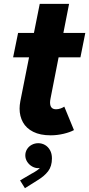

<svg xmlns="http://www.w3.org/2000/svg" viewBox="-20 -697 465 1000"><path d="M82 -131.3Q82 -148.9 85.9 -169.9L131.3 -398.4H48.3L74.2 -525.4H156.7L187 -676.8H339.8L310.1 -525.4H424.3L398.9 -398.4H285.2L243.2 -184.1Q240.7 -171.9 240.7 -163.1Q240.7 -127.9 272 -127.9Q284.2 -127.9 296.1 -132.3Q308.1 -136.7 314.9 -141.6L365.2 -19.5Q345.2 -8.3 311.3 -0.2Q277.3 7.8 244.1 7.8Q189.5 7.8 153.1 -10.5Q116.7 -28.8 99.4 -60.3Q82 -91.8 82 -131.3ZM84.5 242.7 143.6 208Q148.9 205.1 157 200.7Q165 196.3 173.1 190.4Q181.2 184.6 187.5 177.7Q181.6 178.7 178.2 178.7Q162.6 178.7 147.2 169.9Q131.8 161.1 121.8 145.8Q111.8 130.4 111.8 112.3Q111.8 94.7 120.8 80.1Q129.9 65.4 145.5 57.1Q161.1 48.8 179.2 48.8Q198.2 48.8 214.4 58.1Q230.5 67.4 240.5 85.2Q250.5 103 250.5 127.9Q250.5 168.9 230.7 194.8Q210.9 220.7 174.3 242.7L109.9 283.2Z"/></svg>

Font: Reddit Sans Vanilla ExtraBold
Style: Italic
Weight: 800
Italic angle: -11.25°
Designer: Stephen Hutchings
Version: Version 1.013